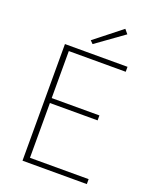

<svg xmlns="http://www.w3.org/2000/svg" viewBox="-155 -933 820 1021"><g transform="rotate(20 255.0 -423.0)"><path d="M100 0H464V-28H132V-338H402V-366H132V-632H454V-660H100ZM238 -710 394 -822 374 -846 222 -726Z"/></g></svg>

Font: Source Sans Pro ExtraLight
Style: Regular
Weight: 200
Designer: Paul D. Hunt
Foundry: Adobe Systems Incorporated
Version: Version 3.006;hotconv 1.0.111;makeotfexe 2.5.65597